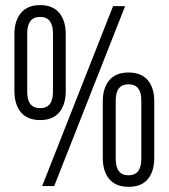

<svg xmlns="http://www.w3.org/2000/svg" viewBox="-20 -724 656 747"><path d="M235.8 -590.8V-370.1Q235.8 -317.4 210.7 -287.1Q185.5 -256.8 136.2 -256.8Q86.9 -256.8 61.5 -287.1Q36.1 -317.4 36.1 -370.1V-590.8Q36.1 -643.1 61.5 -673.6Q86.9 -704.1 136.2 -704.1Q185.5 -704.1 210.7 -673.6Q235.8 -643.1 235.8 -590.8ZM419.9 -700.2H466.8L190.9 0H144ZM136.2 -658.2Q85.9 -658.2 85.9 -594.2V-366.2Q85.9 -303.2 136.2 -303.2Q186 -303.2 186 -366.2V-594.2Q186 -658.2 136.2 -658.2ZM480 -441.9Q529.8 -441.9 554.9 -412.1Q580.1 -382.3 580.1 -330.1V-109.9Q580.1 -57.1 555.2 -27.1Q530.3 2.9 480 2.9Q430.7 2.9 405.3 -27.1Q379.9 -57.1 379.9 -109.9V-330.1Q379.9 -381.8 405.3 -411.9Q430.7 -441.9 480 -441.9ZM430.2 -333V-106Q430.2 -42 480 -42Q529.8 -42 529.8 -106V-333Q529.8 -396 480 -396Q430.2 -396 430.2 -333Z"/></svg>

Font: Bebas Neue Regular
Style: Regular
Weight: 400
Designer: Ryoichi Tsunekawa
Foundry: Ryoichi Tsunekawa
Version: Version 001.003